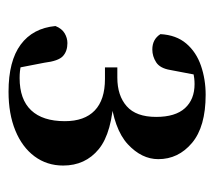

<svg xmlns="http://www.w3.org/2000/svg" viewBox="-46 -917 502 450"><g transform="rotate(90 205.0 -692.0)"><path d="M195 -461Q123 -461 84.5 -489.5Q46 -518 41 -571Q47 -586 58 -592.5Q69 -599 81 -599Q100 -599 111.5 -588.5Q123 -578 127 -545L140 -478L108 -500Q122 -493 134 -490Q146 -487 163 -487Q213 -487 238.5 -514Q264 -541 264 -593Q264 -639 239 -663Q214 -687 165 -687H138V-716H162Q204 -716 229 -738Q254 -760 254 -807Q254 -852 233.5 -874.5Q213 -897 177 -897Q164 -897 149.5 -894Q135 -891 117 -886L156 -903L144 -840Q140 -816 126 -807Q112 -798 96 -798Q72 -798 60 -817Q62 -854 82 -877.5Q102 -901 134 -912Q166 -923 202 -923Q277 -923 315 -891Q353 -859 353 -812Q353 -773 318 -740.5Q283 -708 204 -699L202 -708Q291 -704 329.5 -672.5Q368 -641 368 -589Q368 -551 346.5 -522Q325 -493 286 -477Q247 -461 195 -461Z"/></g></svg>

Font: Noto Serif JP ExtraLight ExtraBold
Style: Regular
Weight: 800
Version: Version 2.003-H1;hotconv 1.1.1;makeotfexe 2.6.0